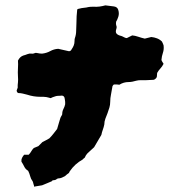

<svg xmlns="http://www.w3.org/2000/svg" viewBox="-20 -651 673 716"><path d="M590 -413Q585 -403 578 -395.5Q571 -388 566 -379Q566 -372 565 -365.5Q564 -359 555 -354Q553 -353 545 -353Q535 -352 525 -352Q515 -352 504 -352Q496 -352 488 -350Q481 -348 474 -346.5Q467 -345 459 -345Q441 -345 425 -335Q421 -336 416 -336Q411 -336 406 -336Q403 -336 401 -332Q399 -330 399 -327Q397 -313 394 -299Q391 -285 391 -271Q391 -260 388 -250Q385 -240 381 -229Q377 -219 373 -208.5Q369 -198 369 -187Q367 -177 363.5 -167.5Q360 -158 358 -148Q351 -137 344.5 -125Q338 -113 331 -102Q325 -97 319 -91Q313 -85 306 -79Q303 -76 300.5 -72Q298 -68 296 -63Q294 -62 292 -60Q290 -58 288 -56Q259 -40 240 -12Q239 -10 238.5 -9Q238 -8 237 -6Q233 -3 229.5 -0.5Q226 2 222 6Q210 13 201 14Q194 14 190 18Q186 21 180.5 21Q175 21 173 25Q163 29 154 33Q145 37 137 40L107 45Q107 42 106.5 40Q106 38 105 36Q104 33 103.5 30Q103 27 101 24Q95 16 92.5 6Q90 -4 85 -14Q75 -20 70.5 -29.5Q66 -39 60 -48Q59 -56 62 -62Q65 -68 70 -74H87Q93 -80 96.5 -86.5Q100 -93 106 -99L123 -106L138 -121Q144 -124 150.5 -127.5Q157 -131 164 -135Q172 -143 179 -152Q186 -161 193 -170Q195 -176 196.5 -182Q198 -188 200 -194Q202 -199 203.5 -205.5Q205 -212 208 -217Q212 -223 212 -225Q212 -236 216.5 -244.5Q221 -253 223 -262Q223 -267 223 -271Q223 -275 222 -279Q221 -297 206 -294Q200 -294 194.5 -293.5Q189 -293 184 -291Q180 -290 176.5 -288.5Q173 -287 169 -285Q165 -286 161.5 -287Q158 -288 153 -289Q148 -290 142 -290Q136 -290 131 -290Q118 -290 105.5 -292Q93 -294 81 -298Q73 -300 65 -302Q57 -304 48 -304Q47 -305 46 -305.5Q45 -306 44 -307Q41 -312 43 -316Q45 -320 46 -324Q46 -329 46 -334Q46 -339 47 -344Q48 -354 47 -366Q46 -381 47 -396.5Q48 -412 47 -425Q51 -433 56 -437.5Q61 -442 67 -444Q75 -446 82 -449Q89 -452 98 -451Q103 -450 108.5 -452.5Q114 -455 120 -453Q124 -452 128.5 -451.5Q133 -451 137 -451Q154 -453 167.5 -460.5Q181 -468 197 -469Q207 -467 217 -464.5Q227 -462 237 -460Q244 -460 247 -467Q252 -474 255 -481.5Q258 -489 258 -499Q258 -505 259 -508Q264 -522 264 -536Q264 -550 265 -564Q265 -591 268 -616Q273 -619 277 -619Q284 -621 290 -621.5Q296 -622 302 -623Q310 -625 316 -625.5Q322 -626 328 -626Q340 -625 351 -626.5Q362 -628 373 -631Q381 -630 389 -629Q397 -628 405 -627Q418 -625 421 -614Q425 -601 421.5 -589.5Q418 -578 413 -570Q412 -563 413 -558.5Q414 -554 415 -551Q415 -546 414 -544Q410 -532 414 -526.5Q418 -521 428 -518Q433 -517 437 -515Q441 -513 445 -511Q449 -509 453 -509Q457 -511 462 -513.5Q467 -516 473 -519Q484 -518 495.5 -514Q507 -510 520 -507Q531 -510 544 -513Q555 -512 565.5 -508Q576 -504 584 -496Q586 -492 587.5 -488.5Q589 -485 590 -482Q592 -467 587.5 -454Q583 -441 582 -427Q585 -420 590 -413Z"/></svg>

Font: Daruma Drop One
Style: Regular
Weight: 400
Designer: Maniackers Design
Version: Version 1.000